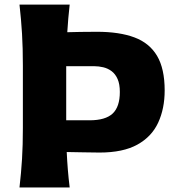

<svg xmlns="http://www.w3.org/2000/svg" viewBox="-20 -821 774 841"><path d="M270 -294.1V-531.1H391.6Q412.4 -531.1 432.5 -526.3Q452.6 -521.5 469.1 -509.1Q485.5 -496.7 495.2 -474.6Q504.9 -452.5 504.9 -418.1Q504.9 -353.2 473.4 -323.6Q441.9 -294.1 372.1 -294.1ZM65.4 0H285.2Q280.3 -39.7 277.2 -77.5Q274.1 -115.2 272.3 -155.1Q303.9 -154.8 343.2 -153.8Q382.5 -152.8 416.2 -152.8Q519 -152.8 581.8 -187.6Q644.5 -222.3 672.9 -283.9Q701.3 -345.4 701.3 -425Q701.3 -520 668 -576.3Q634.6 -632.6 568.7 -657.2Q502.8 -681.8 404.5 -681.8Q365.7 -681.8 333.5 -681.2Q301.3 -680.5 274.7 -679.9Q276.5 -710 279.1 -739.9Q281.6 -769.9 285.2 -800.8H65.4Q72.8 -734.9 76.5 -672.9Q80.2 -610.8 80.2 -532.9V-260.9Q80.2 -185.4 76.5 -124.8Q72.8 -64.3 65.4 0Z"/></svg>

Font: Pinar FD VF
Style: Regular
Weight: 300
Designer: Amin Abedi
Version: Version 2.000